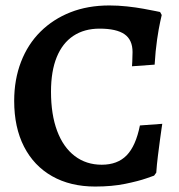

<svg xmlns="http://www.w3.org/2000/svg" viewBox="-20 -672 658 704"><path d="M329 12Q238 12 171 -26Q104 -64 68 -134.5Q32 -205 32 -302Q32 -380 57 -445Q82 -510 128.5 -556Q175 -602 238.5 -627Q302 -652 381 -652Q413 -652 445.5 -648.5Q478 -645 505.5 -640Q533 -635 550 -631.5Q567 -628 567 -628L573 -617Q573 -617 567.5 -592.5Q562 -568 556 -527Q550 -486 547 -435L464 -429Q464 -429 465 -445.5Q466 -462 466 -481Q466 -526 436.5 -546.5Q407 -567 345 -567Q289 -567 249 -540.5Q209 -514 188 -462.5Q167 -411 167 -336Q167 -252 189.5 -192Q212 -132 254 -100Q296 -68 353 -68Q411 -68 444.5 -102.5Q478 -137 493 -212L575 -218Q575 -218 572.5 -201.5Q570 -185 566.5 -158.5Q563 -132 559 -100.5Q555 -69 553 -39L545 -28Q545 -28 516.5 -18Q488 -8 439.5 2Q391 12 329 12Z"/></svg>

Font: Alegreya SemiBold
Style: Regular
Weight: 600
Designer: Juan Pablo del Peral
Foundry: Huerta Tipografica
Version: Version 2.009